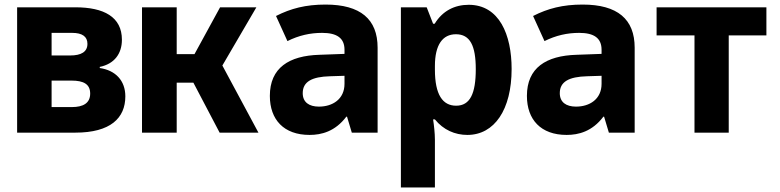

<svg xmlns="http://www.w3.org/2000/svg" viewBox="-20 -581 3418 841"><path d="M55 0H310C464 0 529 -64 529 -159C529 -228 486 -273 417 -283V-288C481 -301 514 -346 514 -407C514 -507 435 -549 310 -549H55ZM206 -338V-437H296C340 -437 363 -421 363 -389C363 -354 336 -338 287 -338ZM206 -112V-228H293C347 -228 375 -212 375 -171C375 -129 344 -112 295 -112Z M602 0H754V-219H827L942 0H1112L954 -294L1103 -549H944L832 -344H754V-549H602Z M1336 10C1388 10 1448 -5 1497 -70H1500L1521 0H1634V-372C1634 -497 1559 -561 1406 -561C1319 -561 1254 -544 1189 -511L1239 -401C1289 -426 1339 -437 1391 -437C1456 -437 1489 -414 1489 -363V-345L1379 -341C1246 -337 1162 -284 1162 -161C1162 -57 1223 10 1336 10ZM1377 -114C1334 -114 1306 -133 1306 -173C1306 -223 1346 -245 1426 -247L1489 -249V-214C1489 -146 1436 -114 1377 -114Z M1736 240H1885V31C1885 3 1881 -33 1877 -58H1885C1922 -12 1973 10 2027 10C2146 10 2221 -101 2221 -279C2221 -429 2167 -560 2033 -560C1971 -560 1918 -533 1884 -477H1877L1849 -549H1736ZM1978 -118C1919 -118 1885 -166 1885 -276V-292C1885 -385 1919 -431 1977 -431C2039 -431 2064 -381 2064 -278C2064 -171 2039 -118 1978 -118Z M2462 10C2514 10 2574 -5 2623 -70H2626L2647 0H2760V-372C2760 -497 2685 -561 2532 -561C2445 -561 2380 -544 2315 -511L2365 -401C2415 -426 2465 -437 2517 -437C2582 -437 2615 -414 2615 -363V-345L2505 -341C2372 -337 2288 -284 2288 -161C2288 -57 2349 10 2462 10ZM2503 -114C2460 -114 2432 -133 2432 -173C2432 -223 2472 -245 2552 -247L2615 -249V-214C2615 -146 2562 -114 2503 -114Z M3022 0H3172V-426H3337V-549H2856V-426H3022Z"/></svg>

Font: Noto Sans Mono SemiCondensed ExtraBold
Style: Regular
Weight: 800
Width: 4
Designer: Monotype Design Team
Foundry: Monotype Imaging Inc.
Version: Version 2.014